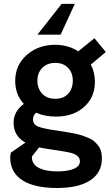

<svg xmlns="http://www.w3.org/2000/svg" viewBox="-20 -726 560 960"><path d="M265.5 214Q150.5 214 90.8 174.5Q31 135 31 61Q31 52 34.5 37L107 -13Q48 -46 48 -112.5Q48 -168.5 99 -206.5Q56 -253.5 56 -321Q56 -400.5 113.8 -451.2Q171.5 -502 255 -502Q320.5 -502 371.5 -469.5L452 -535L509 -466L434 -403Q454.5 -364.5 454.5 -317.5Q454.5 -239 400.2 -191Q346 -143 259 -143Q205 -143 160.5 -162.5Q145 -148.5 145 -129.5Q145 -104 169.8 -93.5Q194.5 -83 265.5 -73Q294.5 -68.5 312.2 -65.8Q330 -63 354.2 -58Q378.5 -53 393.2 -47.8Q408 -42.5 425.5 -35Q443 -27.5 453 -18Q463 -8.5 472.2 3.8Q481.5 16 485.5 31.8Q489.5 47.5 489.5 66.5Q489.5 137.5 431 175.8Q372.5 214 265.5 214ZM139.5 56.5Q139 61 140 65.5Q142 98 176.2 114.5Q210.5 131 267.5 131Q318 131 348.8 118.2Q379.5 105.5 379.5 80Q379.5 53 342 40.5Q319 33 237 21.5Q195 15.5 175.5 11ZM167 -323Q167 -283.5 190.8 -257.8Q214.5 -232 256.5 -232Q298 -232 321 -257.5Q344 -283 344 -322.5Q344 -362 320.2 -386.8Q296.5 -411.5 256.5 -411.5Q216 -411.5 191.5 -386.8Q167 -362 167 -323ZM167 -552.5 288 -706.5H354L283 -552.5Z"/></svg>

Font: HK Grotesk SemiBold
Style: Regular
Weight: 600
Designer: Alfredo Marco Pradil
Foundry: Hanken Design Co.
Version: Version 3.001;FEAKit 1.0